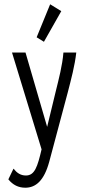

<svg xmlns="http://www.w3.org/2000/svg" viewBox="-20 -702 415 896"><path d="M185 -507 266 -650 214 -682 151 -528ZM98 174C147 174 186 141 210 52L296 -270C312 -332 329 -395 336 -457H276C271 -396 255 -336 240 -275L200 -110L99 -457H36L174 -5C155 76 142 117 101 117C76 117 59 105 43 85L19 135C40 161 66 174 98 174Z"/></svg>

Font: Inconsolata Condensed
Style: Regular
Weight: 400
Width: 3
Monospace: yes
Designer: Raph Levien, Cyreal, Brenton Simpson
Foundry: Raph Levien, Cyreal, Google
Version: Version 3.100